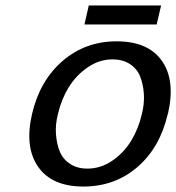

<svg xmlns="http://www.w3.org/2000/svg" viewBox="-20 -662 639 696"><path d="M494.1 -248Q503.9 -286.1 501.5 -321.8Q499 -357.4 487.8 -385.3Q476.6 -413.1 450.7 -429.9Q424.8 -446.8 388.2 -446.8Q339.8 -446.8 297.6 -417.7Q255.4 -388.7 228.5 -344.5Q201.7 -300.3 189.9 -248Q180.2 -210.4 182.9 -175Q185.5 -139.6 197 -112.1Q208.5 -84.5 234.4 -67.6Q260.3 -50.8 296.9 -50.8Q345.2 -50.8 387.2 -79.6Q429.2 -108.4 455.8 -152.3Q482.4 -196.3 494.1 -248ZM588.9 -250 587.9 -248Q560.1 -127.4 478.3 -56.6Q396.5 14.2 282.2 14.2Q168 14.2 118.2 -57.4Q68.4 -128.9 96.2 -249Q124 -369.1 206.5 -440.7Q289.1 -512.2 402.8 -512.2Q517.1 -512.2 566.9 -441.4Q616.7 -370.6 588.9 -250ZM547.9 -573.2H286.1L301.8 -642.1H564Z"/></svg>

Font: Perun
Style: Italic
Weight: 400
Italic angle: -12°
Foundry: Stefan Peev, Context Ltd
Version: Version 001.000